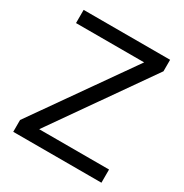

<svg xmlns="http://www.w3.org/2000/svg" viewBox="-165 -841 929 971"><g transform="rotate(30 299.5 -356.0)"><path d="M46 0V-69L474 -678L472 -635H46V-712H551V-645L123 -34L125 -77H561V0Z"/></g></svg>

Font: Muli Medium
Style: Regular
Weight: 500
Designer: Vernon Adams
Foundry: Vernon Adams
Version: Version 2.100; ttfautohint (v1.8.1.43-b0c9)